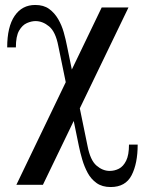

<svg xmlns="http://www.w3.org/2000/svg" viewBox="-20 -495 575 774"><path d="M500 88H535Q535 164 510.5 211.5Q486 259 426 259Q392 259 369.5 243Q347 227 333.5 202Q320 177 311.5 148Q303 119 298 94L215 -310Q204 -367 178 -388.5Q152 -410 123 -410Q107 -410 88.5 -402Q70 -394 57 -371.5Q44 -349 44 -304H9Q9 -387 39 -431Q69 -475 122 -475Q156 -475 178 -459Q200 -443 214.5 -418Q229 -393 237 -364.5Q245 -336 250 -310L333 94Q344 151 369 172.5Q394 194 422 194Q442 194 459.5 185Q477 176 488.5 153Q500 130 500 88ZM390 -465H498L153 250H46Z"/></svg>

Font: Brygada 1918 Medium
Style: Regular
Weight: 500
Designer: Mateusz Machalski | Borys Kosmynka | Przemek Hoffer
Foundry: NIEPODLEGLA 2018
Version: Version 3.006